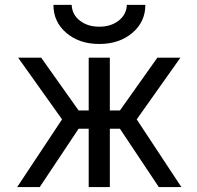

<svg xmlns="http://www.w3.org/2000/svg" viewBox="-20 -759 801 781"><path d="M340.8 2V-235.4H299.8L141.6 2H49.8L232.4 -273.4L53.7 -524.4H147.5L299.8 -309.6H340.8V-524.4H426.8V-309.6H467.8L620.1 -524.4H713.9L536.1 -273.4L717.8 2H626L467.8 -235.4H426.8V2ZM197.3 -739.3H271.5Q273.4 -699.2 305.2 -674.8Q336.9 -650.4 383.8 -650.4Q430.7 -650.4 462.4 -674.8Q494.1 -699.2 496.1 -739.3H571.3Q571.3 -669.9 518.1 -625Q464.8 -580.1 383.8 -580.1Q302.7 -580.1 250 -625Q197.3 -669.9 197.3 -739.3Z"/></svg>

Font: irohakakuC Regular
Style: Regular
Weight: 400
Designer: [Source Han Sans]
Ryoko NISHIZUKA Ë•øÂ°öÊ∂ºÂ≠ê (kana & ideographs); Paul D. Hunt (Latin, Greek & Cyrillic); Wenlong ZHAN
Version: Version 1.001.20160904